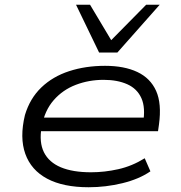

<svg xmlns="http://www.w3.org/2000/svg" viewBox="-20 -780 762 808"><path d="M353 8Q246 8 178.5 -28Q111 -64 86.5 -132.5Q62 -201 85 -296Q106 -366 154 -412Q202 -458 271 -480.5Q340 -503 422 -503Q503 -503 558 -477Q613 -451 637 -397.5Q661 -344 649 -256L645 -228H129L138 -285H612L582 -262Q593 -327 575 -367Q557 -407 515.5 -425.5Q474 -444 416 -444Q354 -444 299 -423Q244 -402 206 -358.5Q168 -315 156 -249L155 -245Q144 -181 165 -139Q186 -97 236 -76Q286 -55 363 -55Q420 -55 478 -68Q536 -81 589 -114L613 -59Q565 -26 495 -9Q425 8 353 8ZM397 -559 300 -760H359L448 -611L595 -760H652L474 -559Z"/></svg>

Font: Nunito Sans 7pt Expanded Light
Style: Italic
Weight: 300
Width: 7
Italic angle: -9°
Designer: Vernon Adams
Foundry: Vernon Adams
Version: Version 3.101;gftools[0.9.27]